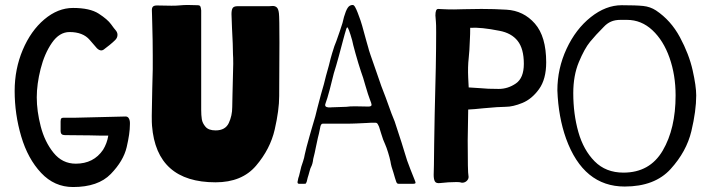

<svg xmlns="http://www.w3.org/2000/svg" viewBox="-20 -740 2863 773"><path d="M445 -619Q453 -610 453 -600Q453 -588 444 -579Q435 -570 421.5 -559Q408 -548 397 -540Q392 -537 388 -537Q379 -537 370 -546Q368 -548 341 -579.5Q314 -611 260 -611Q219 -611 189 -567.5Q159 -524 143.5 -462.5Q128 -401 128 -348Q128 -293 144 -231Q160 -169 195.5 -125Q231 -81 285 -81Q357 -81 395 -137Q411 -163 416 -194H387L342 -195L241 -196Q224 -196 224 -212V-251Q224 -261 227 -263.5Q230 -266 235 -266H281L486 -271Q495 -271 499.5 -262Q504 -253 503 -238Q503 -203 490 -147.5Q477 -92 426 -39.5Q375 13 274 13Q199 13 145.5 -44Q92 -101 65.5 -190.5Q39 -280 39 -374Q39 -462 71.5 -539Q104 -616 158.5 -662Q213 -708 274 -708Q342 -708 377.5 -685Q413 -662 427 -642.5Q441 -623 445 -619Z M790 -298Q790 -276 792.5 -260Q795 -244 807.5 -229.5Q820 -215 848 -215Q887 -215 901 -244.5Q915 -274 915 -309L916 -359Q919 -470 919 -483Q919 -511 918 -521Q918 -556 914 -628L912 -683Q912 -701 917 -708Q922 -715 936 -715H1063L1078 -716Q1088 -716 1094.5 -710Q1101 -704 1103 -686Q1105 -669 1105 -568L1104 -353Q1104 -297 1086 -218.5Q1068 -140 1011 -73Q954 -6 848 -6Q610 -6 592 -234Q591 -244 591 -274Q591 -305 593 -383Q596 -473 595 -517Q595 -577 593 -643Q592 -662 592 -682Q592 -686 591.5 -697Q591 -708 595.5 -713Q600 -718 612 -718L670 -717Q690 -717 699 -718Q721 -720 735 -720L775 -719Q784 -719 786.5 -714.5Q789 -710 790 -698Z M1653 -4Q1653 0 1642 0H1586Q1582 0 1579.5 -1.5Q1577 -3 1575 -9Q1571 -20 1564 -45Q1555 -70 1552 -90Q1549 -105 1542.5 -126Q1536 -147 1531 -158Q1522 -177 1515 -201L1506 -230Q1501 -241 1498.5 -243.5Q1496 -246 1490 -246Q1469 -246 1459 -245L1416 -243Q1408 -242 1342 -242H1281H1279Q1273 -242 1270 -231L1268 -221L1264 -202Q1262 -197 1251 -144Q1248 -127 1241 -100Q1239 -80 1232 -67Q1230 -64 1227 -53Q1224 -42 1222 -35Q1219 -27 1215 -9Q1214 -8 1213 -4.5Q1212 -1 1210 -0.5Q1208 0 1204 0H1184Q1175 0 1179 -13Q1179 -16 1180 -18Q1180 -20 1181 -23Q1182 -26 1184 -32L1193 -69Q1195 -75 1200 -90Q1205 -105 1207 -118Q1212 -142 1226 -191L1234 -219Q1253 -281 1258 -306L1272 -359Q1282 -392 1284 -401Q1291 -431 1304 -476L1311 -504L1317 -525Q1327 -559 1334 -574Q1336 -580 1348.5 -615.5Q1361 -651 1365 -672Q1372 -696 1379.5 -708Q1387 -720 1400 -720Q1405 -720 1410 -711Q1415 -702 1420 -689Q1425 -676 1427 -670Q1435 -651 1455 -575L1463 -547Q1464 -539 1496 -449L1515 -394L1533 -347Q1561 -268 1569 -251Q1604 -145 1610 -123Q1617 -97 1632.5 -58Q1648 -19 1650 -14Q1653 -7 1653 -4ZM1476 -318Q1476 -323 1469 -340Q1463 -355 1451 -396Q1442 -429 1433 -453Q1423 -483 1411.5 -524Q1400 -565 1398 -577Q1383 -630 1378 -630Q1375 -630 1368 -603L1362 -581Q1355 -554 1344 -513.5Q1333 -473 1324 -445Q1318 -419 1307.5 -379.5Q1297 -340 1291 -325Q1289 -319 1289 -318Q1289 -311 1295.5 -309Q1302 -307 1308.5 -307.5Q1315 -308 1317 -308L1375 -310Q1387 -312 1409 -312L1463 -311Q1476 -311 1476 -318Z M2179 -489Q2179 -421 2150 -381Q2121 -341 2083 -325.5Q2045 -310 2016 -310Q1989 -310 1925 -304Q1888 -300 1865 -299Q1863 -207 1863 -174Q1863 -44 1866 -33Q1868 -23 1862.5 -15.5Q1857 -8 1848.5 -5.5Q1840 -3 1833 -6Q1830 -7 1816 -7Q1786 -7 1752 -3Q1736 -1 1731 -9.5Q1726 -18 1726 -36Q1726 -58 1727 -76L1728 -160L1730 -278Q1736 -490 1736 -609Q1736 -645 1735 -652Q1733 -674 1733 -678Q1733 -704 1744 -704Q1749 -704 1764.5 -703Q1780 -702 1808 -702Q1816 -702 1849 -703Q1882 -704 1918 -704Q1971 -704 2019 -701Q2088 -697 2133.5 -645Q2179 -593 2179 -489ZM2089 -483Q2089 -544 2064 -575.5Q2039 -607 1991 -616Q1916 -631 1873 -628Q1873 -600 1872 -586Q1870 -530 1867 -506Q1863 -471 1865 -427L1867 -388L1914 -385Q1941 -382 1988 -382Q2025 -382 2057 -404Q2089 -426 2089 -483Z M2783 -356Q2783 -294 2763.5 -212Q2744 -130 2680 -59.5Q2616 11 2495 11Q2329 11 2259 -182Q2228 -269 2224 -376Q2224 -464 2261 -543.5Q2298 -623 2358.5 -671Q2419 -719 2483 -719Q2541 -719 2569.5 -716Q2598 -713 2621 -698Q2681 -658 2717.5 -590Q2754 -522 2768.5 -457.5Q2783 -393 2783 -356ZM2700 -356Q2700 -438 2675.5 -507.5Q2651 -577 2606.5 -618.5Q2562 -660 2504 -660Q2499 -660 2477.5 -660Q2456 -660 2440 -653Q2424 -646 2411 -632Q2378 -599 2355.5 -571.5Q2333 -544 2310.5 -490Q2288 -436 2288 -365Q2288 -281 2308.5 -208.5Q2329 -136 2374 -90.5Q2419 -45 2490 -45Q2596 -45 2648 -133.5Q2700 -222 2700 -356Z"/></svg>

Font: Barrio
Style: Regular
Weight: 400
Designer: Pablo Cosgaya & Sergio Jimenez
Foundry: Pablo Cosgaya & Sergio Jimenez
Version: Version 1.005